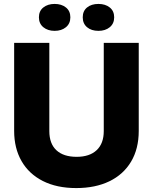

<svg xmlns="http://www.w3.org/2000/svg" viewBox="-20 -947 778 977"><path d="M52 -281V-729H231V-280Q231 -216 267 -182.5Q303 -149 370 -149Q436 -149 472 -183Q508 -217 508 -280V-729H686V-281Q686 -190 647 -124.5Q608 -59 536.5 -24.5Q465 10 368 10Q269 10 198 -26Q127 -62 89.5 -127.5Q52 -193 52 -281ZM401 -859Q401 -891 423 -909Q445 -927 481 -927Q516 -927 538.5 -909Q561 -891 561 -859Q561 -827 538.5 -808.5Q516 -790 481 -790Q445 -790 423 -808.5Q401 -827 401 -859ZM178 -859Q178 -891 200.5 -909Q223 -927 258 -927Q293 -927 315.5 -909Q338 -891 338 -859Q338 -827 315.5 -808.5Q293 -790 258 -790Q223 -790 200.5 -808.5Q178 -827 178 -859Z"/></svg>

Font: Mona Sans ExtraBold
Style: Regular
Weight: 800
Designer: Deni Anggara
Foundry: GitHub
Version: Version 2.000